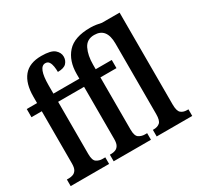

<svg xmlns="http://www.w3.org/2000/svg" viewBox="-161 -965 1200 1160"><g transform="rotate(-30 439.0 -385.0)"><path d="M17 0V-46H33Q46 -46 60 -51Q74 -56 83 -70.5Q92 -85 92 -115V-479H20V-536H92V-581Q92 -672 132 -721Q172 -770 256 -770Q323 -770 347.5 -748.5Q372 -727 372 -699Q372 -673 355 -654.5Q338 -636 295 -636Q295 -655 292 -674.5Q289 -694 280.5 -707Q272 -720 255 -720Q206 -720 206 -594V-536H387V-568Q387 -660 436.5 -715Q486 -770 597 -770Q620 -770 640 -766.5Q660 -763 674 -760H797V-119Q797 -74 813 -60Q829 -46 855 -46H865V0H617V-46H624Q650 -46 666 -60Q682 -74 682 -119V-611Q682 -720 596 -720Q544 -720 522.5 -676Q501 -632 501 -568V-536H613V-479H501V-115Q501 -70 520 -58Q539 -46 561 -46H577V0H317V-46H328Q341 -46 355 -51Q369 -56 378 -70.5Q387 -85 387 -115V-479H206V-115Q206 -70 224.5 -58Q243 -46 265 -46H285V0Z"/></g></svg>

Font: Noto Serif ExtraCondensed SemiBold
Style: Regular
Weight: 600
Width: 2
Designer: Monotype Design Team
Foundry: Monotype Imaging Inc.
Version: Version 2.015; ttfautohint (v1.8.4.7-5d5b)